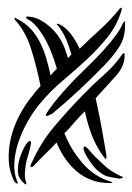

<svg xmlns="http://www.w3.org/2000/svg" viewBox="-20 -487 356 516"><path d="M316 -421Q317 -385 298.5 -358Q280 -331 258 -309Q227 -277 191 -243.5Q155 -210 120 -181Q118 -181 112 -177.5Q106 -174 104 -176Q102 -178 105.5 -183Q109 -188 110 -190Q116 -199 125 -210.5Q134 -222 144.5 -234Q155 -246 165 -257Q175 -268 183 -276Q202 -295 222 -314.5Q242 -334 259.5 -353.5Q277 -373 290.5 -391Q304 -409 310 -424Q314 -430 315 -430Q316 -429 316 -426Q316 -423 316 -421ZM307 -460Q294 -418 269 -387Q244 -356 213.5 -327.5Q183 -299 149.5 -271Q116 -243 86 -207Q68 -185 53 -158Q38 -131 29 -103.5Q20 -76 18.5 -49Q17 -22 26 0Q29 5 27 6Q25 7 22.5 4.5Q20 2 18 0Q5 -26 3.5 -56Q2 -86 9.5 -117Q17 -148 32.5 -177.5Q48 -207 69 -232Q74 -239 79 -244.5Q84 -250 89 -256Q78 -310 63.5 -356Q49 -402 20 -434Q18 -438 19 -438Q21 -440 26 -436Q47 -426 61.5 -410.5Q76 -395 86.5 -375Q97 -355 104 -331.5Q111 -308 116 -284Q119 -288 123.5 -293Q128 -298 133 -302Q117 -357 96 -391Q75 -425 55 -435Q53 -436 51 -438Q49 -440 51 -442Q52 -443 55.5 -442.5Q59 -442 61 -442Q78 -440 94 -430Q110 -420 123 -406.5Q136 -393 145 -376.5Q154 -360 158 -345Q160 -342 160.5 -338Q161 -334 163 -331L172 -341Q166 -361 158.5 -379.5Q151 -398 137 -417Q132 -422 132 -422Q134 -424 136.5 -423Q139 -422 141 -421Q157 -413 170.5 -395.5Q184 -378 194 -356Q225 -386 250.5 -409Q276 -432 302 -464Q303 -465 303.5 -465Q304 -465 305 -466Q306 -466 306 -467Q307 -467 307 -464.5Q307 -462 307 -460ZM310 -9Q307 -7 301 -7Q298 -7 295 -8Q280 -10 268.5 -13Q257 -16 241 -30Q235 -35 227.5 -45Q220 -55 214 -65Q208 -75 205.5 -83Q203 -91 206 -93Q208 -94 211.5 -91.5Q215 -89 218.5 -85Q222 -81 224.5 -78Q227 -75 228 -74Q236 -65 244 -58Q252 -51 260 -43Q268 -35 279.5 -27.5Q291 -20 304 -14Q305 -14 308 -12.5Q311 -11 310 -9ZM275 5Q247 5 225 -3.5Q203 -12 185.5 -27Q168 -42 154.5 -62Q141 -82 132 -104Q116 -87 101 -72.5Q86 -58 73 -44Q71 -41 67.5 -39Q64 -37 63 -38Q61 -40 62.5 -44Q64 -48 66 -51Q89 -103 125 -146Q161 -189 205 -234Q231 -261 259.5 -286Q288 -311 307 -339Q310 -344 314 -344Q315 -344 315 -338Q315 -309 291 -282.5Q267 -256 237 -223L240 -209Q248 -173 254.5 -136Q261 -99 266 -70Q266 -67 266 -63.5Q266 -60 265 -60Q263 -59 257 -68Q238 -94 226.5 -124.5Q215 -155 208 -188Q199 -179 191.5 -171Q184 -163 177 -155Q170 -147 165.5 -141.5Q161 -136 153 -129Q170 -86 201 -49.5Q232 -13 277 1Q288 5 275 5ZM42 3Q37 -1 31.5 -11Q26 -21 29 -44Q30 -53 34 -65Q38 -77 43 -87Q48 -97 53 -103Q58 -109 61 -108Q65 -107 62 -94.5Q59 -82 58 -78Q54 -65 51.5 -55.5Q49 -46 48 -34Q46 -20 47 -11.5Q48 -3 50 2Q51 5 50.5 8Q50 11 42 3Z"/></svg>

Font: mr_AkronimG
Style: Regular
Weight: 400
Version: Version 1.002 April 14, 2020